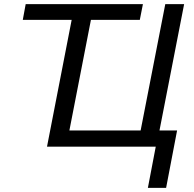

<svg xmlns="http://www.w3.org/2000/svg" viewBox="-20 -708 937 927"><path d="M90 -612 104 -688H670L655 -612H419L315 -78H659L778 -688H869L750 -78H835L782 199H694L732 0H207L326 -612Z"/></svg>

Font: Libra Sans
Style: Italic
Weight: 400
Italic angle: -12°
Foundry: Context Ltd
Version: Version 1.002